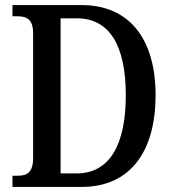

<svg xmlns="http://www.w3.org/2000/svg" viewBox="-20 -734 679 754"><path d="M29 0H301C493 0 591 -141 591 -360C591 -587 483 -714 301 -714H29V-670H48C84 -670 110 -659 110 -604V-113C110 -57 86 -44 51 -44H29ZM281 -53H218V-662H282C409 -662 474 -557 474 -360C474 -163 409 -53 281 -53Z"/></svg>

Font: Noto Serif Myanmar Condensed Medium
Style: Regular
Weight: 500
Width: 3
Designer: Ben Mitchell and the Monotype Design Team
Foundry: Monotype Imaging Inc.
Version: Version 2.106